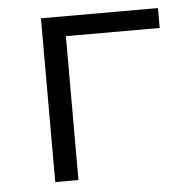

<svg xmlns="http://www.w3.org/2000/svg" viewBox="-42 -536 566 577"><g transform="rotate(-5 240.5 -247.0)"><path d="M102 0V-494H455V-434H172V0Z"/></g></svg>

Font: Nunito Sans 7pt Light
Style: Regular
Weight: 300
Designer: Vernon Adams
Foundry: Vernon Adams
Version: Version 3.101;gftools[0.9.27]